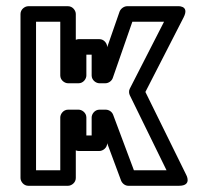

<svg xmlns="http://www.w3.org/2000/svg" viewBox="-20 -573 646 618"><path d="M508 -503 398 -288C394 -281 395 -272 398 -266L516 -25H411L344 -204C340 -214 330 -220 320 -220H300C285 -220 275 -206 275 -195V-137H258V-195C258 -210 244 -220 233 -220H199C184 -220 174 -206 174 -195V-25H96V-503H174V-330C174 -315 188 -305 199 -305H233C248 -305 258 -319 258 -330V-397H275V-330C275 -315 289 -305 300 -305H319C330 -305 340 -313 343 -322L406 -503ZM571 -517C592 -558 549 -553 549 -553H389C380 -553 369 -546 365 -536L325 -421V-422C325 -433 315 -447 300 -447H233C233 -447 229 -447 224 -445V-528C224 -539 214 -553 199 -553H71C60 -553 46 -543 46 -528V0C46 11 56 25 71 25H199C210 25 224 15 224 0V-89C226 -88 230 -87 233 -87H300C311 -87 325 -97 325 -112L370 9C374 18 383 25 393 25H556C600 25 579 -11 579 -11L448 -277Z"/></svg>

Font: Asimov
Style: NarOu
Weight: 500
Designer: Google
Version: Version 2.000980; 2014